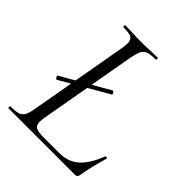

<svg xmlns="http://www.w3.org/2000/svg" viewBox="-177 -737 849 849"><g transform="rotate(45 248.0 -312.5)"><path d="M73 -240Q69 -240 65 -247.5Q61 -255 64 -256L283 -382H284Q288 -382 292 -374.5Q296 -367 292 -366L74 -240ZM12 -12Q44 -12 60 -17Q76 -22 84 -36.5Q92 -51 97 -81L179 -544Q182 -564 182 -575Q182 -598 168.5 -605.5Q155 -613 118 -613Q116 -613 116 -619Q116 -625 118 -625L160 -624Q196 -622 218 -622Q241 -622 279 -624L321 -625Q323 -625 323 -619Q323 -613 321 -613Q289 -613 273 -607.5Q257 -602 249.5 -587.5Q242 -573 236 -543L155 -85Q152 -67 152 -55Q152 -34 165 -26.5Q178 -19 212 -19H313Q368 -19 404.5 -53Q441 -87 465 -152Q465 -154 469 -154Q472 -154 475 -152.5Q478 -151 477 -150Q455 -77 445 -15Q443 -7 439.5 -3.5Q436 0 429 0H12Q10 0 10 -6Q10 -12 12 -12Z"/></g></svg>

Font: Cormorant Infant
Style: Italic
Weight: 400
Italic angle: -10°
Designer: Christian Thalmann (Catharsis Fonts)
Foundry: Catharsis Fonts
Version: Version 4.000